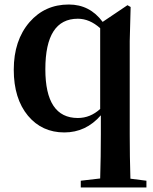

<svg xmlns="http://www.w3.org/2000/svg" viewBox="-20 -571 677 851"><path d="M424 -446Q377 -488 325 -488Q181 -488 181 -264Q181 -48 325 -48Q380 -48 424 -88ZM629 230V260H338V230L424 220Q427 122 427 25V-60Q361 16 265 16Q166 16 104 -58Q41 -134 41 -262Q41 -392 111 -473Q179 -551 285 -551Q378 -551 435 -474L545 -548L559 -540L555 -389V25Q555 123 558 221Z"/></svg>

Font: `n[OS CN
Style: <[WOS[P|ûg*[NI>           
Weight: 700
Designer: Ryoko NISHIZUKA ¬âXZm¬º[P (kana & ideographs); Frank Grie√ühammer (Latin, Greek & Cyrillic); Wenlong ZHANG _ e¬á¬ü¬ô (b
Foundry: Adobe Systems Incorporated
Version: Version 1.00 April 7, 2017, initial release